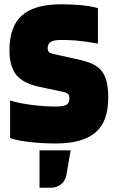

<svg xmlns="http://www.w3.org/2000/svg" viewBox="-20 -657 538 894"><path d="M279 -228 162 -253Q85 -270 54.5 -310Q24 -350 24 -423Q24 -533 82 -585Q140 -637 265 -637Q319 -637 362 -632.5Q405 -628 436 -619V-454Q365 -466 332 -468.5Q299 -471 264 -471Q231 -471 216.5 -462Q202 -453 202 -432Q202 -421 207.5 -415Q213 -409 227 -406L336 -382Q387 -371 412 -358.5Q437 -346 452 -328Q469 -308 476.5 -277Q484 -246 484 -202Q484 -90 424 -39.5Q364 11 239 11Q175 11 115.5 4Q56 -3 27 -14V-189Q65 -177 123.5 -169Q182 -161 240 -161Q275 -161 289 -169Q303 -177 303 -198Q303 -212 298.5 -218Q294 -224 279 -228ZM309 43 289 159Q284 185 264.5 201Q245 217 217 217H164V43Z"/></svg>

Font: Blinker ExtraBold
Style: Regular
Weight: 800
Designer: Juergen Huber
Foundry: supertype
Version: Version 1.017;hotconv 1.0.117;makeotfexe 2.5.65602